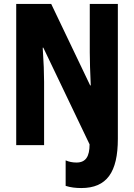

<svg xmlns="http://www.w3.org/2000/svg" viewBox="-20 -734 678 971"><path d="M391 217C520 217 576 137 576 -32V-714H434V-469C434 -426 436 -370 439 -302H436L239 -714H62V0H203V-320C203 -362 201 -420 196 -493H199L433 -4C433 57 414 88 367 88C346 88 328 84 312 77V206C337 214 363 217 391 217Z"/></svg>

Font: Noto Sans Devanagari ExtraCondensed ExtraBold
Style: Regular
Weight: 800
Width: 2
Designer: Jelle Bosma - Monotype Design Team
Foundry: Monotype Imaging Inc.
Version: Version 2.004